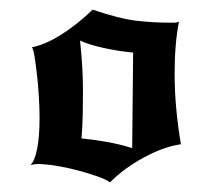

<svg xmlns="http://www.w3.org/2000/svg" viewBox="-20 -747 439 398"><path d="M172 -727Q228 -708 263 -704Q298 -700 331 -700Q337 -700 341.5 -700Q346 -700 351 -702Q342 -657 342 -595Q342 -557 345.5 -520Q349 -483 355 -448Q320 -443 279 -421Q238 -399 208 -369Q200 -375 181.5 -381.5Q163 -388 140.5 -394Q118 -400 95.5 -403.5Q73 -407 58 -407Q53 -407 43 -405Q52 -413 57 -438.5Q62 -464 62 -503Q62 -523 60.5 -547.5Q59 -572 56.5 -593.5Q54 -615 51.5 -630.5Q49 -646 46 -649Q73 -654 106.5 -675Q140 -696 172 -727ZM256 -638Q224 -641 193 -648Q162 -655 146 -663Q149 -634 150.5 -608Q152 -582 152 -556Q152 -536 151.5 -510.5Q151 -485 149 -460Q172 -458 200.5 -453Q229 -448 254 -440Z"/></svg>

Font: New Rocker
Style: Regular
Weight: 400
Designer: Pablo Impallari, Brenda Gallo, Rodrigo Fuenzalida
Foundry: Pablo Impallari, Brenda Gallo, Rodrigo Fuenzalida
Version: Version 1.000; ttfautohint (v0.93) -l 8 -r 50 -G 200 -x 14 -